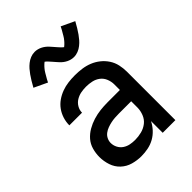

<svg xmlns="http://www.w3.org/2000/svg" viewBox="-219 -869 986 986"><g transform="rotate(-45 274.0 -375.5)"><path d="M221 8Q190 8 160 -0.5Q130 -9 107.5 -30Q85 -51 75 -81Q65 -111 65 -142Q65 -169 72.5 -195.5Q80 -222 97.5 -242Q115 -262 138.5 -275.5Q162 -289 188 -297Q214 -305 240.5 -308Q267 -311 294 -311H383V-352Q383 -372 375 -392Q367 -412 350.5 -424.5Q334 -437 313.5 -441.5Q293 -446 272 -446Q253 -446 234.5 -442.5Q216 -439 199.5 -429Q183 -419 173 -402Q163 -385 163 -366H71Q71 -391 78.5 -414.5Q86 -438 100 -457.5Q114 -477 134 -491Q154 -505 177 -513.5Q200 -522 224 -525Q248 -528 272 -528Q298 -528 323.5 -524.5Q349 -521 372.5 -511.5Q396 -502 416 -486Q436 -470 450 -448.5Q464 -427 469.5 -402Q475 -377 475 -352V0H383V-85Q372 -63 355 -44.5Q338 -26 316.5 -14Q295 -2 270.5 3Q246 8 221 8ZM257 -74Q281 -74 304.5 -80Q328 -86 346.5 -100.5Q365 -115 374 -138Q383 -161 383 -184V-229H294Q279 -229 264.5 -228Q250 -227 236 -224Q222 -221 208 -216Q194 -211 182 -202Q170 -193 163.5 -179.5Q157 -166 157 -152Q157 -134 165.5 -117.5Q174 -101 189 -91Q204 -81 221.5 -77.5Q239 -74 257 -74ZM336 -597Q326 -597 316 -599.5Q306 -602 297 -606.5Q288 -611 280 -617Q272 -623 265 -630.5Q258 -638 252.5 -644.5Q247 -651 239 -660Q231 -669 225 -675.5Q219 -682 212 -687Q209 -685 203 -679.5Q197 -674 194 -670.5Q191 -667 187.5 -663Q184 -659 180.5 -654Q177 -649 173.5 -643Q170 -637 166 -630Q162 -623 157.5 -615.5Q153 -608 149 -599L77 -633Q87 -651 96 -666Q105 -681 114 -693.5Q123 -706 132 -716.5Q141 -727 153.5 -737Q166 -747 181 -753Q196 -759 212 -759Q222 -759 232 -756.5Q242 -754 251 -749.5Q260 -745 268 -739Q276 -733 283 -725.5Q290 -718 295.5 -711.5Q301 -705 309 -696Q317 -687 322.5 -681Q328 -675 336 -669Q339 -671 345 -676.5Q351 -682 354 -685.5Q357 -689 360.5 -693Q364 -697 367.5 -702Q371 -707 374.5 -713Q378 -719 382 -726Q386 -733 390.5 -740.5Q395 -748 399 -757L471 -723Q461 -705 452 -690Q443 -675 434 -662.5Q425 -650 416 -639.5Q407 -629 394.5 -619Q382 -609 367 -603Q352 -597 336 -597Z"/></g></svg>

Font: Iosevka Semi-Condensed Medium
Style: Regular
Weight: 500
Monospace: yes
Designer: Belleve Invis
Foundry: Belleve Invis
Version: Version 27.3.5